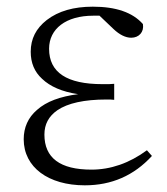

<svg xmlns="http://www.w3.org/2000/svg" viewBox="-20 -541 499 575"><path d="M234 14C314 14 381 -15 435 -74L420 -91C367 -52 311 -33 254 -33C160 -33 113 -68 113 -138C113 -169 126 -193 152 -211C183 -232 232 -243 299 -243C308 -243 315 -243 322 -242V-290C315 -289 304 -289 287 -289C180 -289 127 -324 127 -395C127 -455 178 -494 259 -494C266 -494 272 -494 278 -494L320 -454C338 -437 356 -428 373 -428C396 -428 412 -445 408 -469C377 -504 327 -521 258 -521C201 -521 155 -508 120 -481C88 -456 72 -425 72 -386C72 -353 83 -326 106 -305C130 -282 166 -266 214 -259C160 -252 119 -237 91 -212C64 -189 51 -159 51 -124C51 -40 125 14 234 14Z"/></svg>

Font: AllPunType ExtraLight
Style: Regular
Weight: 280
Version: 1.0